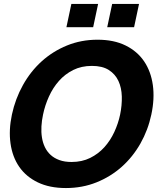

<svg xmlns="http://www.w3.org/2000/svg" viewBox="-20 -931 818 967"><path d="M40 -354Q57.1 -433.6 95.5 -502.4Q133.8 -571.3 189.9 -622.1Q246.1 -672.9 317.4 -701.9Q388.7 -731 471.2 -731Q553.7 -731 612.5 -701.9Q671.4 -672.9 705.8 -622.1Q740.2 -571.3 749.8 -502.4Q759.3 -433.6 742.2 -354Q725.6 -275.9 687.3 -208.3Q648.9 -140.6 593 -90.8Q537.1 -41 465.8 -12.5Q394.5 16.1 312 16.1Q229.5 16.1 170.4 -12.5Q111.3 -41 76.9 -90.8Q42.5 -140.6 33 -208.3Q23.4 -275.9 40 -354ZM196.8 -354Q190.4 -324.2 188.7 -294.9Q187 -265.6 191.2 -239Q195.3 -212.4 206.1 -189.9Q216.8 -167.5 234.9 -150.9Q252.9 -134.3 279.1 -124.8Q305.2 -115.2 340.3 -115.2Q393.1 -115.2 434.3 -135.7Q475.6 -156.2 505.9 -189.9Q536.1 -223.6 555.9 -266.6Q575.7 -309.6 585 -354Q594.7 -400.9 593.5 -445.1Q592.3 -489.3 576.4 -523.4Q560.5 -557.6 528.1 -578.4Q495.6 -599.1 442.9 -599.1Q390.1 -599.1 348.6 -578.4Q307.1 -557.6 276.9 -523.4Q246.6 -489.3 226.6 -445.1Q206.5 -400.9 196.8 -354ZM680.2 -911.1 655.3 -793.9H520L544.9 -911.1ZM474.1 -911.1 449.2 -793.9H314.5L339.4 -911.1Z"/></svg>

Font: XB Khoramshahr
Style: Bold Italic
Weight: 700
Italic angle: -12°
Designer: Behnam
Foundry: Irmug
Version: Version 8.005 2009